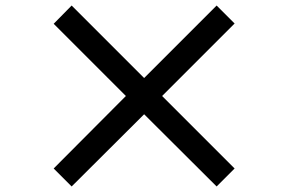

<svg xmlns="http://www.w3.org/2000/svg" viewBox="-20 -726 1040 694"><path d="M501 -313 239 -52 174 -117 435 -379 174 -640 239 -706 501 -444 763 -706 828 -641 566 -379 828 -117 763 -52Z"/></svg>

Font: Merged Yaku Han JP SemiBold
Style: Regular
Weight: 600
Designer: Ryoko NISHIZUKA 西塚涼子 (kana, bopomofo & ideographs); Paul D. Hunt (Latin, Greek & Cyrillic); Sandoll Communications 산돌커뮤니
Foundry: Adobe
Version: Version 2.004